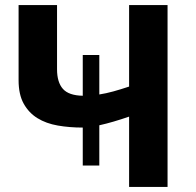

<svg xmlns="http://www.w3.org/2000/svg" viewBox="-20 -734 768 754"><path d="M204 -714V-462Q204 -411 227 -385Q250 -359 305 -358V-518H370V-363Q396 -367 425 -375Q454 -383 487 -394V-714H638V0H487V-276Q455 -265 426 -256.5Q397 -248 370 -242V-84H305V-233Q253 -233 207 -241Q161 -249 127 -270Q93 -291 73 -327Q53 -363 53 -419V-714Z"/></svg>

Font: BC Sans
Style: Bold
Weight: 700
Designer: Monotype Design Team
Province of B.C.
Foundry: Monotype Imaging Inc.
Version: Version 2.000;GOOG;noto-source:20170915:90ef993387c0